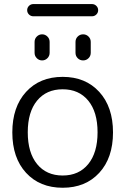

<svg xmlns="http://www.w3.org/2000/svg" viewBox="-20 -927 609 935"><path d="M347.7 -669.9V-722.7Q347.7 -738.3 358.4 -749Q369.1 -759.8 384.8 -759.8Q400.4 -759.8 411.1 -749Q421.9 -738.3 421.9 -722.7V-669.9Q421.9 -654.3 411.1 -643.6Q400.4 -632.8 384.8 -632.8Q369.1 -632.8 358.4 -643.6Q347.7 -654.3 347.7 -669.9ZM148.4 -669.9V-722.7Q148.4 -738.3 159.2 -749Q169.9 -759.8 185.1 -759.8Q200.2 -759.8 210.9 -749Q221.7 -738.3 221.7 -722.7V-669.9Q221.7 -654.3 210.9 -643.6Q200.2 -632.8 185.1 -632.8Q169.9 -632.8 159.2 -643.6Q148.4 -654.3 148.4 -669.9ZM142.6 -847.7Q129.9 -847.7 121.1 -856.4Q112.3 -865.2 112.3 -877.4Q112.3 -889.6 121.1 -898.4Q129.9 -907.2 142.6 -907.2H427.7Q440.4 -907.2 449.2 -898.4Q458 -889.6 458 -877.4Q458 -865.2 449.2 -856.4Q440.4 -847.7 427.7 -847.7ZM106.9 -85.4Q40 -158.2 40 -282.2Q40 -406.2 106.9 -479.5Q173.8 -552.7 285.2 -552.7Q396.5 -552.7 463.4 -479.5Q530.3 -406.2 530.3 -282.2Q530.3 -158.2 463.4 -85.4Q396.5 -12.7 285.2 -12.7Q173.8 -12.7 106.9 -85.4ZM160.6 -127.9Q206.1 -72.3 285.2 -72.3Q364.3 -72.3 409.7 -127.9Q455.1 -183.6 455.1 -282.7Q455.1 -381.8 409.7 -437Q364.3 -492.2 285.2 -492.2Q206.1 -492.2 160.6 -437Q115.2 -381.8 115.2 -282.7Q115.2 -183.6 160.6 -127.9Z"/></svg>

Font: Gen Jyuu Gothic Normal
Style: Regular
Weight: 300
Designer: [Source Han Sans]
Ryoko NISHIZUKA  (kana & ideographs); Paul D. Hunt (Latin, Greek & Cyrillic); Wenlong ZHANG  (bopomofo
Version: Version 1.002.20150607